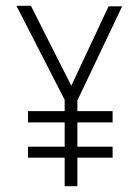

<svg xmlns="http://www.w3.org/2000/svg" viewBox="-20 -645 478 665"><path d="M248 0H204V-99H77V-137H204V-221H77V-260H204V-299L37 -625H87L227 -348L356 -623H403L248 -297V-260H370V-221H248V-137H370V-99H248Z"/></svg>

Font: Inconsolata SemiCondensed Light
Style: Regular
Weight: 300
Width: 4
Monospace: yes
Designer: Raph Levien, Cyreal, Brenton Simpson
Foundry: Raph Levien, Cyreal, Google
Version: Version 3.100; ttfautohint (v1.8.4.7-5d5b)